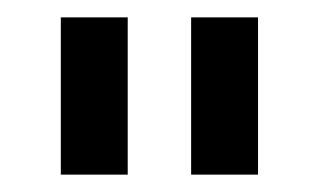

<svg xmlns="http://www.w3.org/2000/svg" viewBox="-20 -719 367 221"><path d="M50 -699H127V-518H50ZM200 -699H277V-518H200Z"/></svg>

Font: Prompt Light
Style: Regular
Weight: 300
Designer: Katatrad Team
Foundry: CadsonDemak
Version: Version 1.001